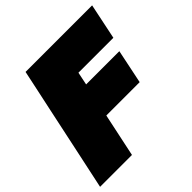

<svg xmlns="http://www.w3.org/2000/svg" viewBox="-193 -868 1022 1022"><g transform="rotate(-45 318.5 -356.5)"><path d="M-8 0Q4 -56 15 -107.8Q26 -159.5 41 -229.5L93 -474Q108 -544.5 119.8 -599Q131.5 -653.5 144 -713H645L603 -511H340Q336.5 -493 332.5 -474.5Q328.5 -456 325 -438H575L535 -245H284L280.5 -229Q266 -160 254.8 -107.5Q243.5 -55 232 0Z"/></g></svg>

Font: Commissioner Black
Style: Italic
Weight: 900
Italic angle: -12°
Designer: Kostas Bartsokas
Foundry: Kostas Bartsokas
Version: Version 1.000; ttfautohint (v1.8.3)